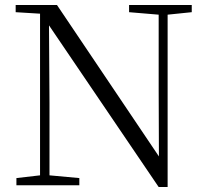

<svg xmlns="http://www.w3.org/2000/svg" viewBox="-20 -745 832 772"><path d="M46 0V-29L141 -40V-690L43 -696V-725H209L619 -116L618 -383V-686L499 -696V-725H751V-696L654 -686V7H618L177 -643L179 -332V-40L299 -29V0Z"/></svg>

Font: Early Summer Mincho Light
Style: Regular
Weight: 300
Designer: GuiWonder
Version: Version 1.002